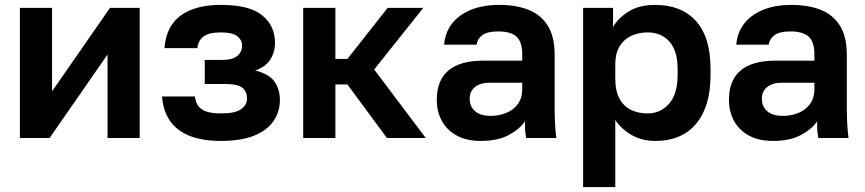

<svg xmlns="http://www.w3.org/2000/svg" viewBox="-20 -562 3524 782"><path d="M61 0V-530H192V-190L428 -530H549V0H418V-340L182 0Z M880 12Q804 12 751.5 -9Q699 -30 671.5 -71Q644 -112 640 -169H774Q776 -148 786.5 -132Q797 -116 819.5 -108Q842 -100 880 -100Q938 -100 962 -117.5Q986 -135 986 -160Q986 -190 966.5 -205Q947 -220 895 -220H814V-318H888Q926 -318 946 -334Q966 -350 966 -376Q966 -399 946.5 -414.5Q927 -430 880 -430Q831 -430 809 -413.5Q787 -397 784 -366H650Q654 -423 680.5 -462Q707 -501 757.5 -521.5Q808 -542 880 -542Q996 -542 1048 -499.5Q1100 -457 1100 -387Q1100 -349 1080.5 -319Q1061 -289 1019 -275Q1076 -261 1098 -229.5Q1120 -198 1120 -155Q1120 -107 1094 -69Q1068 -31 1015 -9.5Q962 12 880 12Z M1215 0V-530H1346V-322H1395L1559 -530H1704L1504 -279L1714 0H1556L1395 -218H1346V0Z M1938 12Q1881 12 1841 -9.5Q1801 -31 1780 -69Q1759 -107 1759 -155Q1759 -235 1806.5 -275Q1854 -315 1949 -315H2107V-340Q2107 -392 2083.5 -413Q2060 -434 2009 -434Q1964 -434 1944 -418.5Q1924 -403 1921 -380H1789Q1792 -426 1818.5 -462.5Q1845 -499 1894.5 -520.5Q1944 -542 2014 -542Q2082 -542 2132.5 -522Q2183 -502 2211 -457.5Q2239 -413 2239 -338V-135Q2239 -93 2240.5 -61.5Q2242 -30 2246 0H2123Q2119 -22 2118.5 -33.5Q2118 -45 2118 -68Q2097 -36 2052 -12Q2007 12 1938 12ZM1979 -90Q2011 -90 2040.5 -101.5Q2070 -113 2088.5 -137.5Q2107 -162 2107 -200V-225H1974Q1936 -225 1914.5 -207.5Q1893 -190 1893 -160Q1893 -128 1915 -109Q1937 -90 1979 -90Z M2355 200V-530H2477V-452Q2497 -488 2540 -515Q2583 -542 2649 -542Q2755 -542 2814.5 -476.5Q2874 -411 2874 -280V-260Q2874 -169 2846.5 -108.5Q2819 -48 2769 -18Q2719 12 2649 12Q2595 12 2553.5 -11.5Q2512 -35 2486 -73V200ZM2618 -100Q2670 -100 2705 -139.5Q2740 -179 2740 -260V-280Q2740 -355 2706.5 -392.5Q2673 -430 2618 -430Q2580 -430 2550 -415.5Q2520 -401 2503 -372.5Q2486 -344 2486 -300V-240Q2486 -193 2502.5 -161.5Q2519 -130 2549 -115Q2579 -100 2618 -100Z M3128 12Q3071 12 3031 -9.5Q2991 -31 2970 -69Q2949 -107 2949 -155Q2949 -235 2996.5 -275Q3044 -315 3139 -315H3297V-340Q3297 -392 3273.5 -413Q3250 -434 3199 -434Q3154 -434 3134 -418.5Q3114 -403 3111 -380H2979Q2982 -426 3008.5 -462.5Q3035 -499 3084.5 -520.5Q3134 -542 3204 -542Q3272 -542 3322.5 -522Q3373 -502 3401 -457.5Q3429 -413 3429 -338V-135Q3429 -93 3430.5 -61.5Q3432 -30 3436 0H3313Q3309 -22 3308.5 -33.5Q3308 -45 3308 -68Q3287 -36 3242 -12Q3197 12 3128 12ZM3169 -90Q3201 -90 3230.5 -101.5Q3260 -113 3278.5 -137.5Q3297 -162 3297 -200V-225H3164Q3126 -225 3104.5 -207.5Q3083 -190 3083 -160Q3083 -128 3105 -109Q3127 -90 3169 -90Z"/></svg>

Font: Golos Text SemiBold
Style: Regular
Weight: 600
Designer: A.Korolkova, Vitaly Kuzmin
Foundry: ParaType Ltd
Version: Version 2.004